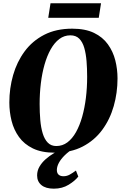

<svg xmlns="http://www.w3.org/2000/svg" viewBox="-20 -929 750 1182"><path d="M317 11Q236.5 11 182.5 -15.2Q128.5 -41.5 96.8 -85.8Q65 -130 51.2 -185.2Q37.5 -240.5 37.5 -298Q37.5 -385.5 60.8 -466.8Q84 -548 131.5 -612.5Q179 -677 252.2 -714.8Q325.5 -752.5 424.5 -752.5Q505 -752.5 558.8 -726.5Q612.5 -700.5 644.2 -656.2Q676 -612 689.8 -557.5Q703.5 -503 703.5 -446Q703.5 -358 680.2 -276Q657 -194 609.2 -129.2Q561.5 -64.5 488.8 -26.8Q416 11 317 11ZM326.5 -30Q364.5 -30 394.8 -52.5Q425 -75 447.8 -115.5Q470.5 -156 485.8 -209.8Q501 -263.5 508.8 -326.2Q516.5 -389 516.5 -456Q516.5 -506.5 512.8 -552.5Q509 -598.5 498.8 -634.2Q488.5 -670 468 -690.8Q447.5 -711.5 413 -711.5Q375.5 -711.5 345.2 -688.8Q315 -666 292.2 -625.5Q269.5 -585 254.2 -531.5Q239 -478 231.5 -416.2Q224 -354.5 224 -289Q224 -237 228 -190.2Q232 -143.5 243 -107.5Q254 -71.5 274.2 -50.8Q294.5 -30 326.5 -30ZM311.5 232.5Q261.5 232.5 235 210.5Q208.5 188.5 208.5 151Q208.5 122 222.8 97.2Q237 72.5 260.2 51.8Q283.5 31 311.8 14.2Q340 -2.5 368 -15.5L404.5 -29.5L438.5 -19Q403 3 379 26.5Q355 50 342.8 72.8Q330.5 95.5 330 116.5Q330 137 341 146.5Q352 156 370.5 156Q391 156 408.8 146.2Q426.5 136.5 447.5 121L462 158Q442 184 402.8 208.2Q363.5 232.5 311.5 232.5ZM291 -909H602L588 -819.5H277Z"/></svg>

Font: Merriweather 96pt Black
Style: Italic
Weight: 900
Italic angle: -7.8°
Version: Version 2.101